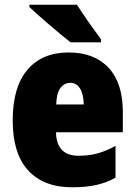

<svg xmlns="http://www.w3.org/2000/svg" viewBox="-20 -786 574 816"><path d="M502 -310V-224H218Q220 -124 314 -124Q358 -124 394.5 -134Q431 -144 471 -166V-31Q434 -10 390 0Q346 10 286 10Q166 10 100 -61.5Q34 -133 34 -274Q34 -416 96.5 -489.5Q159 -563 272 -563Q381 -563 441.5 -498Q502 -433 502 -310ZM219 -342H336Q335 -386 320 -410Q305 -434 279 -434Q253 -434 236.5 -411.5Q220 -389 219 -342ZM409 -620V-606H280Q249 -630 190.5 -680Q132 -730 105 -756V-766H307Q326 -736 356 -693Q386 -650 409 -620Z"/></svg>

Font: Noto Sans Display Black Narrow
Style: Regular
Weight: 900
Width: 4
Designer: Monotype Design team
Foundry: Monotype Imaging Inc.
Version: Version 1.000